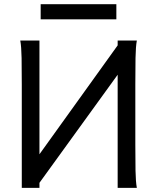

<svg xmlns="http://www.w3.org/2000/svg" viewBox="-20 -909 772 929"><path d="M170.9 -162.6 549.3 -689.5V-712.9H642.1Q636.7 -683.6 635.7 -628.2Q634.8 -572.8 634.8 -500.5V-210Q634.8 -137.2 635.7 -83.3Q636.7 -29.3 642.1 0H549.3V-547.4L170.9 -24.4V0H85.4V-500.5Q85.4 -572.8 84.5 -628.2Q83.5 -683.6 78.1 -712.9H170.9ZM176.8 -888.7H543V-815.4H176.8Z"/></svg>

Font: Andika FrenchTight
Style: Regular
Weight: 400
Designer: Victor Gaultney, Annie Olsen, Julie Remington, Don Collingsworth, Eric Hays, Becca Hirsbrunner
Foundry: SIL International
Version: Version 5.000 ; Dig1 Dig4Opn Dig7 LnSpcTght